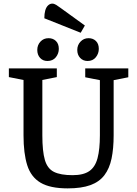

<svg xmlns="http://www.w3.org/2000/svg" viewBox="-20 -1026 757 1061"><path d="M354 15Q257 15 204 -16.5Q151 -48 130.5 -113Q110 -178 110 -278V-584L29 -600V-648H294V-600L214 -584V-278Q214 -190 228 -142Q242 -94 278.5 -76Q315 -58 381 -58Q441 -58 473.5 -80.5Q506 -103 519 -152Q532 -201 532 -278V-583L451 -599V-648H689V-599L608 -583V-278Q608 -205 596.5 -150Q585 -95 557 -58Q529 -21 479.5 -3Q430 15 354 15ZM464 -689Q439 -689 423 -706Q407 -723 407 -750Q407 -777 425 -796Q443 -815 469 -815Q494 -815 510 -799.5Q526 -784 526 -756Q526 -730 509.5 -709.5Q493 -689 464 -689ZM242 -689Q217 -689 201.5 -706Q186 -723 186 -750Q186 -777 203.5 -796Q221 -815 248 -815Q273 -815 289 -799.5Q305 -784 305 -756Q305 -730 288.5 -709.5Q272 -689 242 -689ZM426 -845 225 -925Q225 -950 230 -968Q235 -986 245.5 -996Q256 -1006 269 -1006Q279 -1006 290.5 -999Q302 -992 315 -982L449 -885Z"/></svg>

Font: Faustina Light Medium
Style: Regular
Weight: 500
Version: Version 1.200